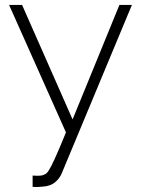

<svg xmlns="http://www.w3.org/2000/svg" viewBox="-20 -540 580 783"><path d="M113 176Q129 177 141.5 176.5Q154 176 160 172Q169 170 178 156.5Q187 143 203.5 107Q220 71 249 0L17 -520H70L276 -53L467 -520H518L233 164Q224 187 205 203Q186 219 155 221Q146 222 135.5 222.5Q125 223 113 222Z"/></svg>

Font: Raleway Light
Style: Regular
Weight: 300
Designer: Matt McInerney, Pablo Impallari, Rodrigo Fuenzalida
Foundry: Matt McInerney, Pablo Impallari, Rodrigo Fuenzalida
Version: Version 4.026